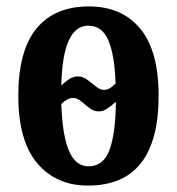

<svg xmlns="http://www.w3.org/2000/svg" viewBox="-20 -568 552 598"><path d="M254 10Q155 10 96 -59.5Q37 -129 37 -270Q37 -410 93.5 -479Q150 -548 257 -548Q359 -548 416.5 -479Q474 -410 474 -270Q474 10 254 10ZM304 -288Q321 -288 340 -308Q337 -397 317.5 -442.5Q298 -488 255 -488Q175 -488 171 -302Q185 -315 197 -322.5Q209 -330 223 -330Q238 -330 252 -319.5Q266 -309 279 -298.5Q292 -288 304 -288ZM256 -50Q302 -50 321 -101Q340 -152 341 -251Q326 -238 313.5 -229.5Q301 -221 288 -221Q272 -221 258.5 -231.5Q245 -242 232.5 -252.5Q220 -263 207 -263Q190 -263 171 -244Q174 -148 194.5 -99Q215 -50 256 -50Z"/></svg>

Font: Noto Serif ExtraCondensed
Style: Bold
Weight: 700
Width: 2
Designer: Monotype Design Team
Foundry: Monotype Imaging Inc.
Version: Version 2.014; ttfautohint (v1.8.4.7-5d5b)